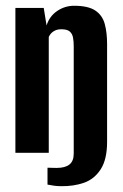

<svg xmlns="http://www.w3.org/2000/svg" viewBox="-20 -522 419 656"><path d="M188.9 114.1Q177.1 114.1 165.3 112.6Q153.5 111 142.3 108.7V51.1Q143.3 51.1 150.2 51.2Q157.1 51.4 164.9 51.6Q172.6 51.7 173.9 51.7Q202.6 51.7 217.2 40.1Q231.9 28.5 231.9 2.9V-364.4Q231.9 -380.4 229.5 -393.4Q227.2 -406.4 218.5 -414.2Q209.7 -422 189.7 -422Q176.9 -422 168.2 -417.8Q159.4 -413.7 154.3 -407.8Q149.3 -401.9 146.6 -395.7V0H32.6V-495H129.4L139.1 -435.1Q149.1 -466.7 175.4 -484.5Q201.6 -502.3 233.3 -502.3Q281.1 -502.3 305.5 -486.1Q329.8 -469.8 337.8 -440.5Q345.9 -411.2 345.9 -371.3V-37.7Q345.9 22.8 324 56.5Q302.2 90.1 266.8 102.5Q231.5 114.8 188.9 114.1Z"/></svg>

Font: Alumni Sans SC Thin
Style: Regular
Weight: 100
Designer: Robert E. Leuschke
Foundry: Robert E. Leuschke
Version: Version 1.018